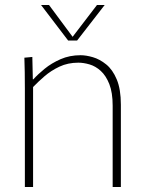

<svg xmlns="http://www.w3.org/2000/svg" viewBox="-20 -752 586 772"><path d="M80 -395Q80 -433 79.5 -462Q79 -491 78 -520L110 -523L112 -433H114Q132 -453 159.5 -475.5Q187 -498 223.5 -514Q260 -530 304 -530Q326 -530 353.5 -522Q381 -514 407 -493Q433 -472 449.5 -432.5Q466 -393 466 -331V0H433V-327Q433 -380 419.5 -414Q406 -448 385 -467Q364 -486 340 -493Q316 -500 295 -500Q253 -500 219 -484Q185 -468 158.5 -445Q132 -422 113 -402V0H80ZM254 -589 145 -732H177L272 -604L370 -732H401L290 -589Z"/></svg>

Font: Murecho ExtraLight
Style: Regular
Weight: 200
Designer: Neil Summerour
Foundry: Positype
Version: Version 1.010; ttfautohint (v1.8.3)